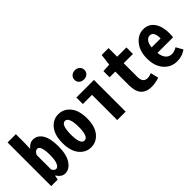

<svg xmlns="http://www.w3.org/2000/svg" viewBox="43 -1603 2404 2404"><g transform="rotate(-45 1245.0 -401.0)"><path d="M288.1 13.7Q226.6 13.7 181.6 -56.6H176.8L166 0H50.8V-772.5H197.3V-606.4L194.3 -515.6Q242.2 -574.2 297.9 -574.2Q377.9 -574.2 422.9 -501Q467.8 -427.7 467.8 -290Q467.8 -142.6 415.5 -64.5Q363.3 13.7 288.1 13.7ZM248 -107.4Q277.3 -107.4 296.9 -151.9Q316.4 -196.3 316.4 -287.1Q316.4 -455.1 255.9 -455.1Q224.6 -455.1 197.3 -405.3V-149.4Q216.8 -107.4 248 -107.4Z M906.2 -64.5Q843.8 11.7 750 11.7Q656.2 11.7 593.8 -64.5Q531.2 -140.6 531.2 -281.2Q531.2 -421.9 593.8 -498Q656.2 -574.2 750 -574.2Q843.8 -574.2 906.2 -498Q968.8 -421.9 968.8 -281.2Q968.8 -140.6 906.2 -64.5ZM819.3 -281.2Q819.3 -367.2 801.3 -411.6Q783.2 -456.1 750 -456.1Q680.7 -456.1 680.7 -281.2Q680.7 -107.4 750 -107.4Q819.3 -107.4 819.3 -281.2Z M1219.7 0V-446.3H1057.6V-561.5H1369.1V0ZM1286.1 -653.3Q1247.1 -653.3 1222.2 -675.8Q1197.3 -698.2 1197.3 -734.4Q1197.3 -769.5 1222.2 -793Q1247.1 -816.4 1286.1 -816.4Q1324.2 -816.4 1349.1 -793Q1374 -769.5 1374 -734.4Q1374 -698.2 1349.1 -675.8Q1324.2 -653.3 1286.1 -653.3Z M1822.3 11.7Q1631.8 11.7 1631.8 -203.1V-446.3H1531.2V-555.7L1639.6 -561.5L1658.2 -713.9H1780.3V-561.5H1944.3V-446.3H1780.3V-203.1Q1780.3 -101.6 1862.3 -101.6Q1892.6 -101.6 1932.6 -118.2L1958 -12.7Q1886.7 11.7 1822.3 11.7Z M2271.5 11.7Q2166 11.7 2096.7 -67.4Q2027.3 -146.5 2027.3 -281.2Q2027.3 -412.1 2094.2 -493.2Q2161.1 -574.2 2252.9 -574.2Q2348.6 -574.2 2399.9 -501Q2451.2 -427.7 2451.2 -306.6Q2451.2 -272.5 2446.3 -238.3H2170.9Q2177.7 -170.9 2209 -135.3Q2240.2 -99.6 2290 -99.6Q2332 -99.6 2380.9 -127.9L2431.6 -39.1Q2363.3 11.7 2271.5 11.7ZM2168 -338.9H2327.1Q2327.1 -461.9 2255.9 -461.9Q2221.7 -461.9 2197.3 -429.7Q2172.9 -397.5 2168 -338.9Z"/></g></svg>

Font: Gen Shin Gothic Monospace Bold
Style: Bold
Weight: 700
Designer: [Source Han Sans]
Ryoko NISHIZUKA  (kana & ideographs); Paul D. Hunt (Latin, Greek & Cyrillic); Wenlong ZHANG  (bopomofo
Version: Version 1.002.20150607